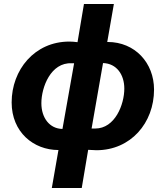

<svg xmlns="http://www.w3.org/2000/svg" viewBox="-20 -740 825 956"><path d="M238 196H387L419 6L460 8C631 8 747 -128 747 -294C747 -427 652 -531 516 -531H514L547 -720H398L366 -530C352 -532 336 -533 325 -533C152 -533 38 -392 38 -230C38 -82 147 7 271 7ZM186 -226C186 -306 233 -430 337 -425H349L291 -98C227 -99 186 -153 186 -226ZM436 -100 493 -426C561 -424 599 -368 599 -299C599 -220 553 -100 454 -100Z"/></svg>

Font: Fixel Display 20240404
Style: Bold Italic
Weight: 700
Italic angle: -10°
Designer: AlfaBravo + MacPaw
Foundry: Kyrylo Tkachov, Marchela Mozhyna, Serhii Makarenko, Maria Weinstein, Zakhar Kryvoshyya
Version: Version 1.211;Glyphs 3.2 (3225)